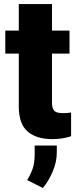

<svg xmlns="http://www.w3.org/2000/svg" viewBox="-20 -680 384 952"><path d="M324.7 -528.3V-414.1H237.8V-172.4Q237.8 -141.1 249.5 -130.1Q261.2 -119.1 291.5 -119.1Q305.7 -119.1 314.9 -119.9Q324.2 -120.6 332.5 -122.1V-4.4Q289.1 9.8 239.7 9.8Q160.2 9.8 116.7 -28.1Q73.2 -65.9 73.2 -151.9V-414.1H6.3V-528.3H73.2V-659.7H237.8V-528.3ZM261.7 41.5V75.2Q261.7 124 240.5 172.6Q219.2 221.2 192.4 252L114.7 212.9Q130.9 187 141.4 158Q151.9 128.9 151.9 84.5V41.5Z"/></svg>

Font: Vazirmatn UI FD Black
Style: Regular
Weight: 900
Designer: Saber Rastikerdar
Foundry: Saber Rastikerdar
Version: Version 33.003